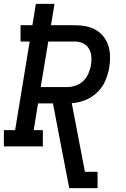

<svg xmlns="http://www.w3.org/2000/svg" viewBox="-28 -755 648 990"><path d="M329 215 280 -39 245 -222H168L146 -84H193V0H-8V-84H50L125 -541H78V-625H139L157 -735H253L235 -625H358Q387 -625 415 -619.5Q443 -614 466.5 -600.5Q490 -587 506.5 -565.5Q523 -544 531 -518Q539 -492 539.5 -463Q540 -434 535 -405Q529 -371 514.5 -337.5Q500 -304 472.5 -278Q445 -252 411 -238.5Q377 -225 342 -223L410 131H475V215ZM182 -306H317Q339 -306 361.5 -313.5Q384 -321 401 -337Q418 -353 427.5 -375Q437 -397 441 -419Q445 -441 443 -463.5Q441 -486 430.5 -504Q420 -522 400.5 -531.5Q381 -541 358 -541H221Z"/></svg>

Font: Iosevka Etoile Medium
Style: Italic
Weight: 500
Italic angle: -9°
Designer: Belleve Invis
Foundry: Belleve Invis
Version: Version 22.1.2; ttfautohint (v1.8.4)